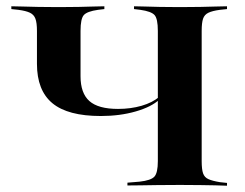

<svg xmlns="http://www.w3.org/2000/svg" viewBox="-20 -591 779 611"><path d="M300.8 -221.8Q196 -221.8 146.8 -262.5Q97.6 -303.2 97.6 -387.9V-492.7Q97.6 -518.5 92.7 -531.5Q87.9 -544.4 75.4 -550.4Q62.9 -556.5 38.7 -559.7L16.1 -562.1V-571Q31.5 -571 53.2 -570.2Q75 -569.4 101.2 -569Q127.4 -568.5 155.6 -568.5H166.1H177.4Q205.6 -568.5 230.6 -569Q255.6 -569.4 276.2 -570.2Q296.8 -571 312.1 -571V-562.1L291.9 -559.7Q257.3 -554.8 246.8 -543.1Q236.3 -531.5 236.3 -492.7V-348.4Q236.3 -294.4 264.5 -269.4Q292.7 -244.4 355.6 -244.4Q396 -244.4 430.6 -254.4Q465.3 -264.5 487.1 -283.1V-274.2Q462.1 -250.8 411.7 -236.3Q361.3 -221.8 300.8 -221.8ZM541.9 -2.4Q509.7 -2.4 480.2 -2Q450.8 -1.6 427 -1.2Q403.2 -0.8 385.5 -0.8V-9.7L424.2 -12.9Q460.5 -16.9 471.4 -29Q482.3 -41.1 482.3 -78.2V-492.7Q482.3 -531.5 471.8 -543.1Q461.3 -554.8 426.6 -559.7L406.5 -562.1V-571Q421.8 -571 442.3 -570.2Q462.9 -569.4 488.3 -569Q513.7 -568.5 541.1 -568.5H552.4H562.9Q591.9 -568.5 618.1 -569Q644.4 -569.4 665.7 -570.2Q687.1 -571 702.4 -571V-562.1L679.8 -559.7Q655.6 -556.5 643.1 -550.4Q630.6 -544.4 626.2 -531.5Q621.8 -518.5 621.8 -492.7V-78.2Q621.8 -52.4 626.2 -39.5Q630.6 -26.6 643.1 -21Q655.6 -15.3 679.8 -11.3L702.4 -8.9V0Q687.1 -0.8 665.7 -1.2Q644.4 -1.6 618.1 -2Q591.9 -2.4 562.9 -2.4H552.4Z"/></svg>

Font: Playfair 144pt SemiExpanded ExtraBold
Style: Regular
Weight: 800
Width: 6
Designer: Claus Eggers Sørensen
Foundry: Claus Eggers Sørensen
Version: Version 2.203